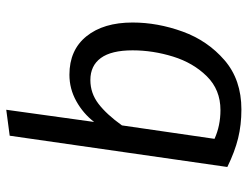

<svg xmlns="http://www.w3.org/2000/svg" viewBox="-109 -469 792 614"><g transform="rotate(90 287.0 -162.0)"><path d="M370 -67Q343 -32 303.5 -10Q264 12 219 12Q140 12 96 -42.5Q52 -97 52 -190Q52 -270 81 -350Q110 -430 172.5 -484Q235 -538 330 -538Q379 -538 422 -527.5Q465 -517 514 -493L414 203L331 214ZM381 -156 424 -452Q382 -471 332 -471Q267 -471 224 -427.5Q181 -384 161 -319.5Q141 -255 141 -190Q141 -122 165.5 -88.5Q190 -55 236 -55Q278 -55 312 -81Q346 -107 381 -156Z"/></g></svg>

Font: Fira Sans Book
Style: Italic
Weight: 350
Italic angle: -8°
Designer: bBox Type GmbH & Carrois Corporate GbR & Edenspiekermann AG
Foundry: bBox Type GmbH & Carrois Corporate GbR & Edenspiekermann AG
Version: Version 4.301